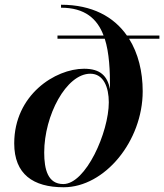

<svg xmlns="http://www.w3.org/2000/svg" viewBox="-20 -780 692 810"><path d="M222.5 -630V-616.5H422C441 -557 444.5 -482.5 444 -404C433 -459.5 403.5 -490 334.5 -490C213.5 -490 40 -380 40 -175C40 -45 120 10 248.5 10C422 10 582 -185 582 -395C582 -478 563 -555 524.5 -616.5H652.5V-630H515.5C460 -709.5 368.5 -760 237.5 -760V-747.5C338 -747.5 390.5 -701 417 -630ZM166.5 -136.5C166.5 -293 259.5 -469 361 -469C417.5 -469 439 -411 439 -348.5C439 -222 342 -3.5 247 -3.5C182 -3.5 166.5 -65 166.5 -136.5Z"/></svg>

Font: Bodoni* 16pt Medium
Style: Italic
Weight: 500
Italic angle: -13°
Version: Version 2.3